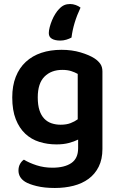

<svg xmlns="http://www.w3.org/2000/svg" viewBox="-20 -736 592 956"><path d="M274 -691Q287 -705 300 -710.5Q313 -716 329 -716Q343 -716 357 -711Q371 -706 381 -698Q345 -622 336 -549Q325 -543 310.5 -538.5Q296 -534 280 -534Q254 -534 238.5 -543Q223 -552 223 -571Q223 -584 227.5 -601Q232 -618 239 -635Q246 -652 255.5 -667Q265 -682 274 -691ZM369 -41Q349 -31 322.5 -24Q296 -17 261 -17Q216 -17 176 -29.5Q136 -42 106 -70Q76 -98 58.5 -142.5Q41 -187 41 -251Q41 -309 58.5 -353.5Q76 -398 108.5 -428Q141 -458 186 -473Q231 -488 286 -488Q338 -488 381.5 -475Q425 -462 451 -445Q469 -433 479.5 -418Q490 -403 490 -380V6Q490 57 471.5 94Q453 131 421 154.5Q389 178 346 189Q303 200 253 200Q201 200 162.5 190.5Q124 181 105 169Q72 148 72 113Q72 94 80 80Q88 66 99 59Q125 75 162 87Q199 99 241 99Q301 99 335 76Q369 53 369 2ZM282 -115Q311 -115 331.5 -123Q352 -131 367 -142V-368Q353 -376 334.5 -382Q316 -388 290 -388Q235 -388 201.5 -354.5Q168 -321 168 -251Q168 -213 176.5 -187Q185 -161 200.5 -145Q216 -129 237 -122Q258 -115 282 -115Z"/></svg>

Font: Baloo Thambi 2 SemiBold
Style: Regular
Weight: 600
Designer: Aadarsh Rajan and Ek Type
Foundry: Ek Type
Version: Version 1.640;hotconv 1.0.111;makeotfexe 2.5.65597; ttfautoh